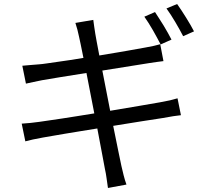

<svg xmlns="http://www.w3.org/2000/svg" viewBox="-20 -872 1040 955"><path d="M779 -651Q771 -666 761.5 -684Q752 -702 741 -721Q730 -740 719 -757.5Q708 -775 698 -789L751 -812Q760 -798 771 -781Q782 -764 793.5 -745.5Q805 -727 815 -708.5Q825 -690 833 -675ZM528 -321Q604 -334 670.5 -345Q737 -356 775 -363Q804 -368 825.5 -373Q847 -378 863 -383L880 -299Q848 -296 790 -285Q748 -279 683 -268.5Q618 -258 543 -246Q558 -173 569 -118Q580 -63 584 -46Q589 -24 595 0Q601 24 609 46L517 63Q513 37 510 14Q507 -9 502 -31Q499 -48 488.5 -103Q478 -158 464 -233Q421 -226 380.5 -219.5Q340 -213 304.5 -207Q269 -201 240.5 -196Q212 -191 194 -188Q138 -178 106 -169L88 -257Q106 -258 131 -260.5Q156 -263 176 -266Q195 -269 224 -273Q253 -277 288.5 -282.5Q324 -288 365 -294.5Q406 -301 449 -308L410 -509Q339 -498 278.5 -488Q218 -478 189 -473Q165 -468 145.5 -464Q126 -460 109 -456L91 -545Q110 -547 130.5 -548.5Q151 -550 174 -552Q189 -553 212 -556.5Q235 -560 264 -564Q293 -568 326.5 -573Q360 -578 395 -584Q387 -625 381 -653Q375 -681 373 -690Q366 -725 355 -758L444 -773Q446 -759 448.5 -740Q451 -721 454 -704Q455 -696 460.5 -667.5Q466 -639 474 -596Q547 -608 610 -619Q673 -630 705 -636Q727 -640 745.5 -644Q764 -648 777 -652L793 -568Q782 -567 761.5 -564Q741 -561 721 -558L489 -521ZM861 -852Q871 -838 882.5 -820.5Q894 -803 905.5 -784.5Q917 -766 927.5 -748Q938 -730 945 -716L891 -692Q874 -725 851.5 -763Q829 -801 808 -830Z"/></svg>

Font: SpoqaHanSansJP-Regular
Style: Regular
Weight: 400
Designer: [Source Han Sans]
Ryoko NISHIZUKA  (kana & ideographs); Paul D. Hunt (Latin, Greek & Cyrillic); Wenlong ZHANG  (bopomofo
Foundry: Spoqa (http://bi.spoqa.com)
Version: Version 1.002.20150607